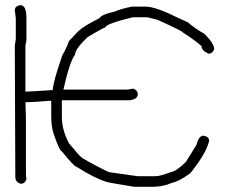

<svg xmlns="http://www.w3.org/2000/svg" viewBox="-20 -717 918 741"><path d="M58.6 -697.3Q82 -697.3 82 -646.5V-562.5Q82 -560.1 78.1 -541V-363.3Q89.4 -363.3 177.7 -369.1H183.6Q184.6 -400.4 220.7 -503.9Q237.8 -533.2 246.1 -558.6L283.2 -597.7Q303.7 -616.7 363.3 -646.5Q373.5 -662.1 421.9 -671.9Q443.8 -682.1 488.3 -691.4H541Q580.6 -691.4 662.1 -650.4L705.1 -630.9Q731.9 -607.4 769.5 -585.9Q806.6 -548.8 806.6 -527.3Q800.3 -509.8 785.2 -509.8Q757.8 -521.5 757.8 -539.1Q730 -563.5 685.5 -591.8Q685.1 -596.7 587.9 -640.6L548.8 -650.4H492.2Q386.7 -624.5 386.7 -611.3Q373 -606.4 341.8 -587.9L318.4 -574.2Q269.5 -527.3 269.5 -505.9Q249.5 -481 224.6 -371.1H472.7Q491.7 -375 494.1 -375Q511.7 -368.7 511.7 -353.5Q511.7 -334.5 480.5 -330.1H218.8V-265.6Q218.8 -215.8 246.1 -164.1Q284.2 -117.2 296.9 -107.4Q352.1 -75.2 400.4 -52.7L509.8 -37.1H582Q597.7 -37.1 638.7 -52.7Q658.2 -54.2 697.3 -91.8L738.3 -158.2Q747.1 -193.4 765.6 -193.4Q787.1 -189.5 787.1 -173.8Q777.3 -127 714.8 -48.8Q668 -15.1 644.5 -11.7Q609.4 3.9 570.3 3.9H498Q400.4 -11.7 388.7 -15.6Q339.4 -32.2 277.3 -72.3Q267.1 -72.3 218.8 -132.8Q210.4 -132.8 187.5 -199.2Q177.7 -227.5 177.7 -267.6V-328.1H173.8Q99.6 -322.3 78.1 -322.3Q80.1 -272.9 80.1 -250V-46.9Q80.1 -38.6 82 -25.4Q75.7 -7.8 60.5 -7.8Q39.1 -13.2 39.1 -35.2Q39.1 -131.3 37.1 -543Q41 -560.5 41 -568.4V-646.5Q37.1 -674.8 37.1 -677.7Q37.1 -693.4 58.6 -697.3Z"/></svg>

Font: CEF Fonts CJK
Style: Regular
Weight: 400
Designer: PartyBoss (派对大魔王)
Version: Release 2.25